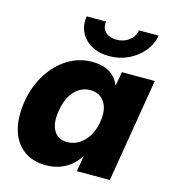

<svg xmlns="http://www.w3.org/2000/svg" viewBox="-110 -822 828 923"><g transform="rotate(15 304.0 -360.0)"><path d="M203.1 11.2Q135.7 11.2 91.1 -22.2Q46.4 -55.7 29.1 -116.5Q11.7 -177.2 24.9 -258.8Q38.1 -337.4 76.4 -397.9Q114.7 -458.5 170.2 -492.7Q225.6 -526.9 291 -526.9Q392.6 -526.9 426.3 -448.2H428.7L439.9 -515.6H604L518.6 0H354.5L367.2 -76.7H365.2Q338.4 -33.7 296.4 -11.2Q254.4 11.2 203.1 11.2ZM272.5 -123Q320.3 -123 356.2 -159.9Q392.1 -196.8 401.9 -258.8Q412.1 -319.8 388.4 -356.4Q364.7 -393.1 317.4 -393.1Q271 -393.1 238.3 -357.4Q205.6 -321.8 195.3 -258.8Q184.6 -195.3 205.3 -159.2Q226.1 -123 272.5 -123ZM360.4 -574.2Q309.6 -574.2 272.5 -595Q235.4 -615.7 217.8 -651.4Q200.2 -687 207.5 -731H304.2Q298.8 -699.2 318.6 -679.4Q338.4 -659.7 374.5 -659.7Q410.2 -659.7 436.3 -679.4Q462.4 -699.2 467.8 -731H565.4Q558.1 -687 528.6 -651.4Q499 -615.7 455.3 -595Q411.6 -574.2 360.4 -574.2Z"/></g></svg>

Font: Inter Display ExtraBold
Style: Italic
Weight: 800
Italic angle: -9.39999°
Designer: Rasmus Andersson
Foundry: rsms
Version: Version 4.000;git-a52131595